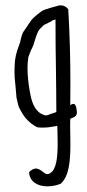

<svg xmlns="http://www.w3.org/2000/svg" viewBox="-20 -529 317 699"><path d="M258.8 -129.9C256.3 -155.3 246.1 -153.3 235.8 -146C236.3 -171.4 236.3 -196.3 236.3 -221.2C236.3 -314.5 233.9 -404.3 228.5 -495.1C221.7 -504.4 210.4 -511.7 193.8 -508.8C182.1 -506.3 141.1 -494.1 135.7 -490.7L136.7 -491.7C132.8 -489.3 100.1 -466.3 91.3 -451.7L80.6 -436V-435.5L64 -411.6C60.1 -403.3 57.6 -394.5 55.7 -386.2L52.7 -373C51.8 -371.1 52.2 -373.5 48.8 -361.8V-362.8C38.6 -334.5 34.2 -318.8 33.2 -287.6C32.7 -280.8 32.7 -273.4 32.7 -268.1C32.7 -252 33.7 -240.7 34.7 -232.9C35.6 -224.6 36.6 -216.3 37.1 -208L40 -173.8C40 -173.3 45.9 -147.5 47.9 -141.1C49.8 -136.2 56.2 -125 58.6 -120.6C64 -111.3 67.4 -106.4 72.8 -99.6C84 -86.4 101.1 -71.8 116.7 -65.4C123 -64.5 130.9 -64.5 137.2 -64.5C154.8 -64.5 167 -66.9 179.7 -69.3L189 -70.8C188.5 -64 189 -67.9 189 -59.6C189 -52.7 189 -42.5 189.5 -35.2C189.5 -25.4 189.9 -16.1 189.9 -6.3C189.9 41 186 87.4 163.1 101.1C158.7 104 155.8 105 152.3 105C146 105 140.1 99.6 134.3 95.2C127.4 90.3 119.6 84.5 110.4 84.5C103.5 84.5 95.7 87.9 85.9 97.7C87.9 134.8 119.6 149.4 152.8 149.4C169.4 149.4 186 146 200.7 140.1C231.9 113.3 236.3 55.2 236.3 -4.9C236.3 -18.1 235.8 -31.2 235.8 -44.4C235.4 -53.7 235.4 -63 235.4 -71.8C235.4 -80.6 235.4 -87.9 235.8 -96.2C235.8 -96.7 239.3 -98.1 242.2 -99.6L241.7 -99.1C252.9 -103.5 264.6 -107.9 258.3 -131.3ZM182.1 -449.2C182.1 -391.1 182.6 -331.5 183.6 -281.2C184.1 -230.5 185.1 -179.7 185.1 -121.1C193.4 -123.5 170.4 -116.2 165 -114.3C157.7 -111.3 152.3 -108.9 147 -108.9C143.6 -108.9 137.2 -110.8 130.9 -114.3C110.4 -125.5 97.7 -148.4 90.8 -184.1C90.3 -186.5 87.9 -198.7 87.9 -199.2C83.5 -225.6 80.1 -254.4 80.1 -280.8C80.1 -293.9 81.1 -307.1 83 -320.3C83 -321.3 92.8 -346.7 93.8 -348.1C100.1 -359.4 104 -371.1 107.4 -383.3C111.8 -398.4 117.2 -414.1 124.5 -422.9L139.6 -438L155.8 -445.8H155.3L168.9 -452.6C170.9 -457 174.8 -455.1 182.1 -458Z"/></svg>

Font: Amatic Mod Bold ONEptTWO
Style: Bold
Weight: 700
Designer: David Occhino Design
Foundry: David Occhino Design
Version: Version 1.2